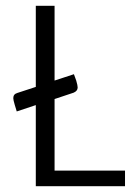

<svg xmlns="http://www.w3.org/2000/svg" viewBox="-20 -645 465 665"><path d="M413 -54V0H104V-281L38 -259L31 -282Q26 -299 26 -305Q26 -319 40 -323L104 -344V-625H169V-366L236 -388L244 -366Q249 -349 249 -342Q249 -330 235 -324L169 -302V-54Z"/></svg>

Font: Changa ExtraLight
Style: Regular
Weight: 275
Designer: Eduardo Rodriguez Tunni
Foundry: Eduardo Rodriguez Tunni
Version: Version 2.002; ttfautohint (v1.5) -l 8 -r 50 -G 200 -x 14 -H